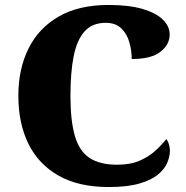

<svg xmlns="http://www.w3.org/2000/svg" viewBox="-20 -744 748 774"><path d="M418 10Q297 10 216 -36Q135 -82 94.5 -164.5Q54 -247 54 -358Q54 -466 95 -548.5Q136 -631 217 -677.5Q298 -724 417 -724Q500 -724 554.5 -708Q609 -692 636.5 -665Q664 -638 664 -605Q664 -564 626.5 -535Q589 -506 511 -506Q511 -540 501.5 -573.5Q492 -607 469 -629.5Q446 -652 406 -652Q352 -652 321 -617.5Q290 -583 277 -517.5Q264 -452 264 -358Q264 -257 282 -195.5Q300 -134 341.5 -107Q383 -80 452 -80Q506 -80 543.5 -96.5Q581 -113 607 -137Q633 -161 650 -183Q657 -176 661 -162Q665 -148 665 -137Q665 -114 654.5 -88.5Q644 -63 617 -40.5Q590 -18 541.5 -4Q493 10 418 10Z"/></svg>

Font: Noto Serif Bengali Black
Style: Regular
Weight: 900
Version: Version 2.003